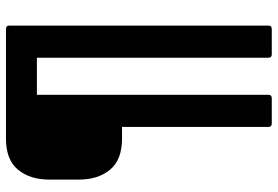

<svg xmlns="http://www.w3.org/2000/svg" viewBox="-160 -562 908 627"><g transform="rotate(-90 293.5 -249.0)"><path d="M203 185Q192 185 192 174V-304H154Q85 -304 52.5 -343Q20 -382 20 -445V-541Q20 -605 52.5 -644Q85 -683 154 -683H512Q523 -683 523 -672V174Q523 185 511 185H429Q418 185 418 174V-582H297V174Q297 185 286 185Z"/></g></svg>

Font: Sofia Sans Semi Condensed
Style: Bold
Weight: 700
Designer: Botio Nikoltchev, Ani Petrova
Foundry: lettersoup
Version: Version 4.100; ttfautohint (v1.8.4.7-5d5b)